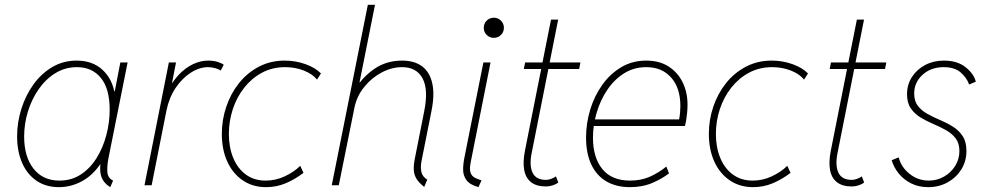

<svg xmlns="http://www.w3.org/2000/svg" viewBox="-20 -772 4133 800"><path d="M225.6 7.8Q171.4 7.8 132.3 -18.8Q93.3 -45.4 72.3 -93Q51.3 -140.6 51.3 -204.1Q51.3 -262.7 69.1 -318.8Q86.9 -375 119.6 -420.4Q152.3 -465.8 198 -492.7Q243.7 -519.5 299.3 -519.5Q365.7 -519.5 407.2 -481Q448.7 -442.4 458 -380.9L442.4 -391.6H472.7L456.1 -380.9L481.4 -511.7H511.7L431.6 -111.3Q425.3 -77.6 427.5 -53.7Q429.7 -29.8 451.2 -19.5L439.5 7.8Q420.9 -3.4 410.9 -18.6Q400.9 -33.7 398.4 -52.7Q396 -71.8 399.4 -94.7L400.4 -86.9H394.5L404.3 -97.7Q370.6 -44.4 324 -18.3Q277.3 7.8 225.6 7.8ZM227.5 -19.5Q278.3 -19.5 317.4 -45.4Q356.4 -71.3 383.1 -114.5Q409.7 -157.7 423.3 -210Q437 -262.2 437 -314.5Q437 -402.3 400.4 -447.3Q363.8 -492.2 300.8 -492.2Q251.5 -492.2 210.9 -467.3Q170.4 -442.4 141.4 -400.6Q112.3 -358.9 96.4 -307.6Q80.6 -256.3 80.6 -203.1Q80.6 -119.1 119.6 -69.3Q158.7 -19.5 227.5 -19.5Z M582 0 683.6 -511.7H713.4L696.8 -426.8H704.1L681.6 -397.5Q699.7 -434.1 726.1 -461.7Q752.4 -489.3 783.7 -504.4Q814.9 -519.5 847.7 -519.5Q869.6 -519.5 887.9 -513.7Q906.2 -507.8 912.1 -502L899.4 -477.5Q893.6 -483.4 877.4 -487.8Q861.3 -492.2 846.7 -492.2Q811 -492.2 775.1 -469.2Q739.3 -446.3 711.9 -405.8Q684.6 -365.2 673.8 -312.5L611.8 0Z M1088.9 7.8Q1033.2 7.8 991.7 -20.3Q950.2 -48.3 927.2 -98.4Q904.3 -148.4 904.3 -214.4Q904.3 -272.9 922.9 -327.6Q941.4 -382.3 975.8 -425.5Q1010.3 -468.8 1058.6 -494.1Q1106.9 -519.5 1166 -519.5Q1212.4 -519.5 1253.7 -504.4Q1294.9 -489.3 1317.4 -465.8L1300.8 -440.4Q1282.7 -463.4 1246.6 -477.8Q1210.4 -492.2 1168 -492.2Q1114.7 -492.2 1071.5 -469Q1028.3 -445.8 997.3 -406.2Q966.3 -366.7 950 -316.9Q933.6 -267.1 933.6 -213.9Q933.6 -158.2 951.7 -114.3Q969.7 -70.3 1004.2 -44.9Q1038.6 -19.5 1086.9 -19.5Q1128.9 -19.5 1167.2 -37.6Q1205.6 -55.7 1231 -81.1L1244.6 -51.8Q1209.5 -24.9 1170.7 -8.5Q1131.8 7.8 1088.9 7.8Z M1747.6 6.8Q1725.6 -10.3 1715.3 -27.1Q1705.1 -43.9 1704.1 -64Q1703.1 -84 1708.5 -111.3L1747.6 -308.6Q1765.6 -399.4 1740.5 -445.8Q1715.3 -492.2 1655.3 -492.2Q1612.3 -492.2 1570.3 -470Q1528.3 -447.8 1497.6 -409.7Q1466.8 -371.6 1457 -324.2L1391.6 0H1362.3L1512.7 -752H1542.5L1478 -428.7H1490.7L1462.9 -404.3Q1492.2 -452.6 1541.5 -486.1Q1590.8 -519.5 1655.3 -519.5Q1707 -519.5 1739 -495.4Q1771 -471.2 1781.2 -424.3Q1791.5 -377.4 1777.8 -309.6L1736.8 -103.5Q1731 -75.2 1735.8 -55.2Q1740.7 -35.2 1760.3 -23.4Z M1973.6 7.8Q1937.5 -2.4 1923.6 -21.5Q1909.7 -40.5 1909.7 -64.7Q1909.7 -88.9 1915 -115.2L1994.1 -511.7H2023.9L1941.4 -96.7Q1935.5 -66.9 1940.7 -52.5Q1945.8 -38.1 1958 -31.7Q1970.2 -25.4 1986.3 -20.5ZM2037.6 -614.3Q2020 -614.3 2007.8 -626.5Q1995.6 -638.7 1995.6 -656.2Q1995.6 -673.8 2007.8 -686Q2020 -698.2 2037.6 -698.2Q2055.2 -698.2 2067.4 -686Q2079.6 -673.8 2079.6 -656.2Q2079.6 -638.7 2067.4 -626.5Q2055.2 -614.3 2037.6 -614.3Z M2254.9 4.9Q2214.8 4.9 2192.4 -13.2Q2169.9 -31.2 2164.1 -64.2Q2158.2 -97.2 2167 -142.6L2275.9 -690.4H2305.7L2194.8 -131.8Q2185.1 -82 2199.2 -52.2Q2213.4 -22.5 2254.9 -22.5Q2265.1 -22.5 2276.9 -26.9Q2288.6 -31.2 2296.4 -37.1L2306.2 -11.7Q2297.4 -4.4 2283.2 0.2Q2269 4.9 2254.9 4.9ZM2162.6 -484.4 2168 -511.7H2398.4L2393.1 -484.4Z M2604.5 7.8Q2547.9 7.8 2506.8 -16.1Q2465.8 -40 2443.8 -86.4Q2421.9 -132.8 2421.9 -199.2Q2421.9 -258.3 2439.2 -315.2Q2456.5 -372.1 2489.3 -418.2Q2522 -464.4 2568.4 -491.9Q2614.7 -519.5 2672.9 -519.5Q2727.5 -519.5 2765.9 -494.9Q2804.2 -470.2 2824.5 -428.7Q2844.7 -387.2 2844.7 -335.4Q2844.7 -319.3 2843 -301.8Q2841.3 -284.2 2838.9 -269.8Q2836.4 -255.4 2834 -247.1H2447.3L2453.1 -274.4H2809.6Q2812.5 -289.6 2813.7 -303.7Q2814.9 -317.9 2814.9 -330.1Q2814.9 -405.3 2776.6 -448.7Q2738.3 -492.2 2672.9 -492.2Q2621.1 -492.2 2580.1 -466.3Q2539.1 -440.4 2510.3 -397.5Q2481.4 -354.5 2466.1 -302.5Q2450.7 -250.5 2450.7 -198.2Q2450.7 -115.7 2489.7 -67.6Q2528.8 -19.5 2605.5 -19.5Q2650.9 -19.5 2687.5 -35.6Q2724.1 -51.8 2756.3 -78.1L2767.6 -49.8Q2739.7 -27.8 2698.5 -10Q2657.2 7.8 2604.5 7.8Z M3118.2 7.8Q3062.5 7.8 3021 -20.3Q2979.5 -48.3 2956.5 -98.4Q2933.6 -148.4 2933.6 -214.4Q2933.6 -272.9 2952.1 -327.6Q2970.7 -382.3 3005.1 -425.5Q3039.6 -468.8 3087.9 -494.1Q3136.2 -519.5 3195.3 -519.5Q3241.7 -519.5 3283 -504.4Q3324.2 -489.3 3346.7 -465.8L3330.1 -440.4Q3312 -463.4 3275.9 -477.8Q3239.7 -492.2 3197.3 -492.2Q3144 -492.2 3100.8 -469Q3057.6 -445.8 3026.6 -406.2Q2995.6 -366.7 2979.2 -316.9Q2962.9 -267.1 2962.9 -213.9Q2962.9 -158.2 2981 -114.3Q2999 -70.3 3033.4 -44.9Q3067.9 -19.5 3116.2 -19.5Q3158.2 -19.5 3196.5 -37.6Q3234.9 -55.7 3260.3 -81.1L3273.9 -51.8Q3238.8 -24.9 3200 -8.5Q3161.1 7.8 3118.2 7.8Z M3529.3 4.9Q3489.3 4.9 3466.8 -13.2Q3444.3 -31.2 3438.5 -64.2Q3432.6 -97.2 3441.4 -142.6L3550.3 -690.4H3580.1L3469.2 -131.8Q3459.5 -82 3473.6 -52.2Q3487.8 -22.5 3529.3 -22.5Q3539.6 -22.5 3551.3 -26.9Q3563 -31.2 3570.8 -37.1L3580.6 -11.7Q3571.8 -4.4 3557.6 0.2Q3543.5 4.9 3529.3 4.9ZM3437 -484.4 3442.4 -511.7H3672.9L3667.5 -484.4Z M3847.7 7.8Q3808.1 7.8 3777.1 -7.6Q3746.1 -22.9 3725.1 -48.6Q3704.1 -74.2 3695.3 -104.5L3724.6 -116.2Q3734.4 -76.2 3769.5 -47.9Q3804.7 -19.5 3850.1 -19.5Q3884.3 -19.5 3913.3 -36.1Q3942.4 -52.7 3960 -80.8Q3977.5 -108.9 3977.5 -142.6Q3977.5 -175.3 3961.7 -195.8Q3945.8 -216.3 3921.1 -230Q3896.5 -243.7 3868.4 -255.6Q3840.3 -267.6 3815.7 -282.5Q3791 -297.4 3775.1 -320.3Q3759.3 -343.3 3759.3 -379.4Q3759.3 -419.9 3780 -451.7Q3800.8 -483.4 3835.4 -501.5Q3870.1 -519.5 3912.6 -519.5Q3969.2 -519.5 4003.7 -491.7Q4038.1 -463.9 4045.9 -431.6L4018.1 -419.9Q4007.8 -448.7 3982.4 -470.5Q3957 -492.2 3912.1 -492.2Q3858.9 -492.2 3824 -460.4Q3789.1 -428.7 3789.1 -382.3Q3789.1 -350.6 3804.7 -330.6Q3820.3 -310.5 3845.2 -296.9Q3870.1 -283.2 3897.9 -271.5Q3925.8 -259.8 3950.7 -244.1Q3975.6 -228.5 3991.2 -204.8Q4006.8 -181.2 4006.8 -143.1Q4006.8 -100.1 3985.4 -65.9Q3963.9 -31.7 3928 -12Q3892.1 7.8 3847.7 7.8Z"/></svg>

Font: Reddit Sans ExtraLight
Style: Italic
Weight: 250
Italic angle: -11.25°
Designer: Stephen Hutchings
Version: Version 1.013